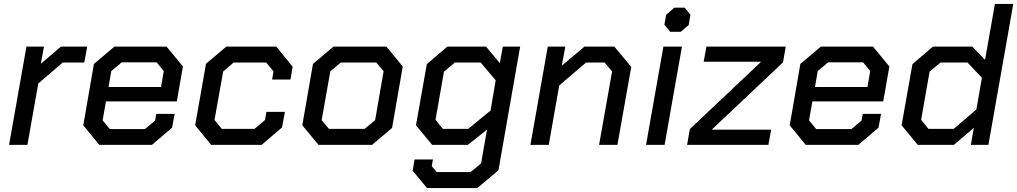

<svg xmlns="http://www.w3.org/2000/svg" viewBox="-20 -734 5155 973"><path d="M114 -498H203L187 -411L289 -498H422L407 -417H298L174 -311L119 0H26Z M402 -99 456 -410 560 -498H824L907 -397L876 -220H517L500 -124L536 -80H715L766 -123L772 -157H865L852 -87L750 0H483ZM796 -293 810 -374 774 -418H597L544 -374L530 -293Z M969 -99 1024 -411 1127 -498H1380L1463 -396L1452 -331H1359L1366 -372L1329 -417H1164L1111 -372L1067 -126L1104 -81H1270L1323 -126L1330 -167H1424L1409 -88L1306 0H1050Z M1512 -99 1566 -410 1670 -498H1938L2021 -397L1967 -86L1866 0H1594ZM1828 -81 1881 -125 1924 -373 1887 -417H1707L1654 -373L1610 -125L1647 -81Z M2616 -498 2506 129 2399 219H2144L2071 131L2081 74H2174L2168 108L2193 138H2365L2418 94L2448 -77L2351 0H2170L2088 -99L2143 -409L2247 -498H2443L2513 -414L2528 -498ZM2492 -327 2416 -417H2285L2230 -371L2187 -127L2224 -81H2353L2466 -174Z M2756 -498H2845L2827 -401L2942 -498H3093L3179 -395L3109 0H3016L3082 -372L3044 -417H2950L2814 -301L2761 0H2668Z M3347 -609 3356 -659 3397 -695H3450L3479 -659L3470 -607L3430 -573H3376ZM3342 -498H3436L3348 0H3254Z M3476 -80 3835 -419V-421H3546L3560 -498H3962L3948 -418L3589 -79V-77H3888L3874 0H3462Z M3982 -99 4036 -410 4140 -498H4404L4487 -397L4456 -220H4097L4080 -124L4116 -80H4295L4346 -123L4352 -157H4445L4432 -87L4330 0H4063ZM4376 -293 4390 -374 4354 -418H4177L4124 -374L4110 -293Z M4549 -99 4604 -409 4708 -498H4907L4972 -431L5022 -714H5115L4989 0H4900L4915 -86L4814 0H4631ZM4813 -81 4928 -179 4956 -340 4883 -417H4746L4691 -371L4648 -127L4685 -81Z"/></svg>

Font: Chakra Petch Medium
Style: Italic
Weight: 500
Italic angle: -10°
Designer: Katatrad Aksorn Co.,Ltd.
Foundry: Cadson Demak Co.,Ltd.
Version: Version 1.000; ttfautohint (v1.6)